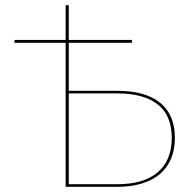

<svg xmlns="http://www.w3.org/2000/svg" viewBox="-20 -720 743 740"><path d="M245 -700V-566H488.5V-555H245V-370H433Q540 -370 597 -324Q654 -278 654 -189Q654 -144.5 639.5 -109.2Q625 -74 596.8 -49.8Q568.5 -25.5 527 -12.8Q485.5 0 432 0H233V-555H36V-566H233V-700ZM245 -360V-10H432Q534 -10 588 -56Q642 -102 642 -189Q642 -275 588 -317.5Q534 -360 433 -360Z"/></svg>

Font: Lato Hairline
Style: Regular
Weight: 100
Designer: Lukasz Dziedzic
Foundry: tyPoland Lukasz Dziedzic
Version: Version 2.007; 2014-02-27